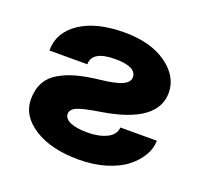

<svg xmlns="http://www.w3.org/2000/svg" viewBox="-101 -653 821 778"><g transform="rotate(20 310.0 -264.0)"><path d="M206.1 -149.9Q206.1 -128.9 232.2 -117.2Q258.3 -105.5 307.6 -105.5Q356 -105.5 389.9 -122.1Q423.8 -138.7 425.8 -170.4H583Q583 -138.2 564.9 -106.7Q546.9 -75.2 513.4 -48.8Q480 -22.5 427 -6.3Q374 9.8 310.1 9.8Q191.4 9.8 118.7 -36.6Q45.9 -83 45.9 -154.3Q45.9 -196.8 62.7 -227.5Q79.6 -258.3 112.8 -277.3Q146 -296.4 186.8 -307.1Q227.5 -317.9 284.2 -324.2Q350.1 -331.5 377 -344.7Q403.8 -357.9 403.8 -378.4Q403.8 -423.8 311.5 -423.8Q212.4 -423.8 212.4 -365.2H48.8Q48.8 -443.4 119.4 -490.7Q189.9 -538.1 311 -538.1Q424.3 -538.1 493.2 -488.8Q562 -439.5 562 -369.1Q562 -241.2 335.4 -203.6Q257.3 -191.4 231.7 -180.2Q206.1 -168.9 206.1 -149.9Z"/></g></svg>

Font: Bert Sans Black
Style: Regular
Weight: 900
Designer: Christian Robertson, Adam Twardoch, & Cristiano Sobral
Foundry: Google
Version: Version 12.135;January 10, 2020;FontCreator 12.0.0.2547 64-b